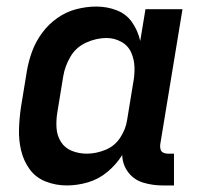

<svg xmlns="http://www.w3.org/2000/svg" viewBox="-20 -558 616 586"><path d="M184 8Q216 8 248.5 -1.5Q281 -11 308 -33.5Q335 -56 353 -85Q354 -55 371.5 -32Q389 -9 417.5 -0.5Q446 8 476 8H511V-89H492Q485 -89 478.5 -92Q472 -95 470 -102Q468 -109 469 -117L537 -530H424L408 -433Q401 -464 383.5 -489.5Q366 -515 336.5 -526.5Q307 -538 274 -538Q244 -538 213 -530Q182 -522 155 -503Q128 -484 108.5 -457.5Q89 -431 78 -401Q67 -371 62 -341L44 -231Q39 -197 38 -163.5Q37 -130 44.5 -98.5Q52 -67 70.5 -41.5Q89 -16 119.5 -4Q150 8 184 8ZM245 -89Q221 -89 199.5 -97.5Q178 -106 166 -125Q154 -144 152.5 -167.5Q151 -191 155 -215L173 -325Q178 -356 195 -385Q212 -414 243 -428Q274 -442 305 -442Q329 -442 350 -430.5Q371 -419 380.5 -397.5Q390 -376 390.5 -351.5Q391 -327 386 -302L368 -192Q364 -164 347 -138Q330 -112 301.5 -100.5Q273 -89 245 -89Z"/></svg>

Font: Iosevka Sparkle Semibold
Style: Italic
Weight: 600
Italic angle: -9°
Designer: Belleve Invis
Foundry: Belleve Invis
Version: Version 4.5.0; ttfautohint (v1.8.3)